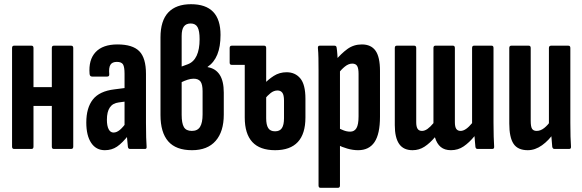

<svg xmlns="http://www.w3.org/2000/svg" viewBox="-20 -709 2772 914"><path d="M236 0Q226.7 0 226.7 -10.9V-480.5Q226.7 -491.5 236 -491.5H318.7Q328.7 -491.5 328.7 -480.5V-10.9Q328.7 0 318.7 0ZM46.8 0Q37.4 0 37.4 -10.9V-480.5Q37.4 -491.5 46.8 -491.5H130.1Q139.4 -491.5 139.4 -480.5V-10.9Q139.4 0 130.1 0ZM124.6 -204.8V-294.2H242.4V-204.8Z M598.5 0Q590.2 0 588.8 -10.2Q586.8 -26.6 584.8 -52.6Q582.8 -78.5 582.4 -97.9L572.9 -109.5V-358Q572.9 -390.4 565.6 -402.4Q558.2 -414.4 536.2 -414.4Q514.1 -414.4 505.6 -400.5Q497.1 -386.5 500.1 -355.4Q500.9 -344.5 490.2 -344.5H418.2Q407.4 -344.5 406.4 -357.7Q401 -424.4 435.1 -460.9Q469.3 -497.5 539.2 -497.5Q611.1 -497.5 643 -465.3Q674.9 -433.2 674.9 -357.3V-124.7Q674.9 -81.9 675.8 -54.9Q676.6 -27.9 677.9 -11.9Q679.3 0 670.6 0ZM479.1 6Q437.3 6 414.1 -28.8Q390.8 -63.6 390.8 -125.7Q390.8 -195.3 422 -235.2Q453.2 -275.2 525.1 -283.7L581.3 -290.9L580.9 -226.2L545.3 -221.4Q516.5 -217.8 502.7 -197.2Q488.9 -176.7 488.9 -138.9Q488.9 -109.8 497.2 -93.9Q505.4 -78 520.5 -78Q535.1 -78 550.3 -90.4Q565.5 -102.7 587.2 -133.5L594.5 -68.8Q562.2 -27.9 537.1 -11Q511.9 6 479.1 6Z M894 6Q817.6 6 780.8 -36.2Q744 -78.5 744 -161.6V-530.7Q744 -610.5 781.1 -649.8Q818.3 -689 889.4 -689Q959.4 -689 994.6 -652.7Q1029.8 -616.3 1029.8 -542.7Q1029.8 -487 1014.5 -449.4Q999.2 -411.7 968.3 -390.8V-389.4Q1005.9 -383.3 1025.6 -353.4Q1045.3 -323.4 1045.3 -268V-163.5Q1045.3 -82.5 1006.5 -38.3Q967.8 6 894 6ZM893.4 -85.8Q920.5 -85.8 932.4 -105.2Q944.4 -124.5 944.4 -164.5V-274.8Q944.4 -307.5 934.4 -321Q924.3 -334.4 901.7 -334.4Q888 -334.4 873.2 -329.5Q858.4 -324.7 844.8 -318V-162.5Q844.8 -122.5 855.3 -104.2Q865.8 -85.8 893.4 -85.8ZM844.8 -392.4 874 -403.1Q902 -413.6 916.1 -443.8Q930.2 -474.1 930.2 -522.1Q930.2 -562.4 920.4 -579.8Q910.6 -597.2 887.8 -597.2Q866.2 -597.2 855.5 -583.2Q844.8 -569.1 844.8 -537.9Z M1083.2 -400.2Q1073.3 -400.2 1073.3 -410.6V-480.5Q1073.3 -491.5 1083.2 -491.5H1169.5V-400.2ZM1289.8 6Q1217.1 6 1181.1 -33Q1145.1 -72 1145.1 -149.7V-480.5Q1145.1 -491.5 1154.4 -491.5H1237.7Q1247.1 -491.5 1247.1 -480.5V-146.3Q1247.1 -114.5 1256.9 -99.2Q1266.7 -83.9 1289.4 -83.9Q1312 -83.9 1322 -99.2Q1332 -114.5 1332 -146.3V-229.9Q1332 -257.2 1323.9 -267.7Q1315.9 -278.3 1301 -278.3Q1283.6 -278.3 1268 -265.8Q1252.4 -253.3 1239.3 -236.7L1238.1 -310Q1256.2 -330.2 1283.3 -347.7Q1310.5 -365.1 1344.4 -365.1Q1385.1 -365.1 1409.6 -335.8Q1434 -306.5 1434 -238.9V-149.7Q1434 -72 1397.8 -33Q1361.5 6 1289.8 6Z M1684.6 6Q1660 6 1633.4 -1.6Q1606.9 -9.2 1586.3 -20.2L1585.7 -101.9Q1599.6 -94.8 1615.2 -88.6Q1630.8 -82.3 1647 -82.3Q1667.1 -82.3 1677 -99.2Q1686.9 -116.1 1686.9 -155.4V-357.4Q1686.9 -383.9 1680.1 -395.1Q1673.3 -406.2 1656.8 -406.2Q1639.5 -406.2 1622 -392.3Q1604.5 -378.3 1588.5 -356.8L1575 -419.1Q1603.8 -453.9 1633.8 -475.7Q1663.9 -497.5 1702.5 -497.5Q1746.5 -497.5 1767.7 -467.6Q1788.9 -437.7 1788.9 -371.6V-152.7Q1788.9 -71.7 1763 -32.8Q1737.1 6 1684.6 6ZM1505.4 185Q1496.4 185 1496.4 174.1V-371.7Q1496.4 -406.1 1495.9 -432.7Q1495.4 -459.4 1493.4 -479.5Q1492.4 -491.5 1501.4 -491.5H1572.4Q1581.6 -491.5 1582.6 -481.7Q1584.6 -469.7 1586 -449.3Q1587.4 -428.8 1588.4 -409.4L1598.4 -379.6V174.1Q1598.4 185 1589.1 185Z M1943.8 6Q1900.4 6 1879.9 -24.1Q1859.4 -54.1 1859.4 -113.1V-480.5Q1859.4 -491.5 1868.4 -491.5H1952.1Q1961.4 -491.5 1961.4 -480.5V-127.2Q1961.4 -105.6 1968 -95.7Q1974.5 -85.8 1988.9 -85.8Q2001.6 -85.8 2015.1 -95.3Q2028.6 -104.9 2043.4 -122.9V-480.5Q2043.4 -491.5 2052.3 -491.5H2136.4Q2145.4 -491.5 2145.4 -480.5V-127.2Q2145.4 -105.6 2151.9 -95.7Q2158.5 -85.8 2172.8 -85.8Q2184.9 -85.8 2198.8 -95.3Q2212.6 -104.9 2227.3 -122.9V-480.5Q2227.3 -491.5 2236.3 -491.5H2320.4Q2329.3 -491.5 2329.3 -480.5V-124.7Q2329.3 -87 2330.2 -58.9Q2331 -30.8 2332.3 -12.6Q2333.7 0 2323.8 0H2253.1Q2244.8 0 2243.2 -9.8Q2242.2 -20 2241 -33.8Q2239.8 -47.6 2238.8 -60.9Q2213.8 -30.3 2187.2 -12.2Q2160.7 6 2126.6 6Q2096.7 6 2078.1 -9.3Q2059.5 -24.7 2050.3 -55.7Q2026.5 -27.6 2000.9 -10.8Q1975.4 6 1943.8 6Z M2492.5 6Q2444.9 6 2424.7 -24.5Q2404.4 -54.9 2404.4 -120.7V-480.5Q2404.4 -491.5 2413.8 -491.5H2497.1Q2506.4 -491.5 2506.4 -480.5V-134.5Q2506.4 -105.5 2513 -95.7Q2519.5 -85.8 2534.6 -85.8Q2553.2 -85.8 2570.7 -99.6Q2588.2 -113.4 2603.5 -136.5L2617.7 -77.7Q2592.9 -40.8 2560.2 -17.4Q2527.4 6 2492.5 6ZM2619.2 0Q2610.9 0 2608.9 -10.2Q2606.9 -28.4 2605.2 -55.2Q2603.5 -81.9 2603.1 -97.9L2593.1 -116.7V-480.5Q2593.1 -491.5 2603.4 -491.5H2685.7Q2695.1 -491.5 2695.1 -480.5V-124.7Q2695.1 -87 2695.9 -58.9Q2696.7 -30.8 2698.1 -12.6Q2699.4 0 2690.1 0Z"/></svg>

Font: Sofia Sans Extra Condensed
Style: Regular
Weight: 400
Designer: Botio Nikoltchev, Ani Petrova
Foundry: lettersoup
Version: Version 4.101